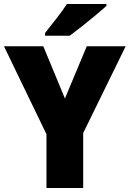

<svg xmlns="http://www.w3.org/2000/svg" viewBox="-20 -998 653 967"><path d="M307 -502 417 -765H613L399 -328V-51H214V-322L0 -765H198ZM516 -968Q496 -950 462.5 -922Q429 -894 393 -865.5Q357 -837 331 -818H207V-832Q232 -864 264 -904.5Q296 -945 317 -978H516Z"/></svg>

Font: Noto Sans Tamil UI SemiCondensed Black
Style: Regular
Weight: 900
Width: 4
Designer: Jelle Bosma - Monotype Design Team
Foundry: Monotype Imaging Inc.
Version: Version 2.004; ttfautohint (v1.8.4.7-5d5b)